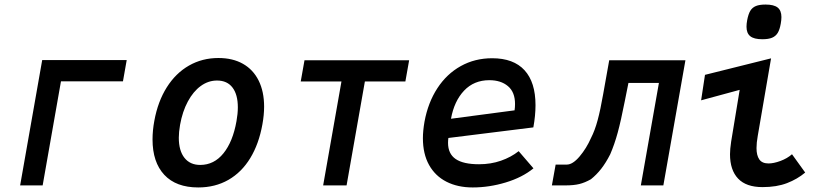

<svg xmlns="http://www.w3.org/2000/svg" viewBox="-20 -815 3640 844"><path d="M165.5 -551H537L520.5 -457.5H248L167.5 0H68.5Z M650.5 -202Q650.5 -241.5 658.5 -284.5Q674 -369 713.2 -431.2Q752.5 -493.5 810.8 -526.8Q869 -560 940 -560Q1003 -560 1048 -534.5Q1093 -509 1117 -460.8Q1141 -412.5 1141 -346Q1141 -310 1133.5 -268.5Q1118 -182 1080 -119.8Q1042 -57.5 983.8 -24.2Q925.5 9 851.5 9Q754 9 702.2 -46.5Q650.5 -102 650.5 -202ZM1019.5 -282Q1025.5 -315 1025.5 -343Q1025.5 -399.5 1002 -430.2Q978.5 -461 934 -461Q895.5 -461 862.5 -437Q829.5 -413 805.8 -369Q782 -325 771.5 -266Q766 -234 766 -209.5Q766 -152.5 790.8 -121.2Q815.5 -90 860 -90Q921 -90 962.2 -141Q1003.5 -192 1019.5 -282Z M1481 -457H1302L1318.5 -550H1778.5L1762 -457H1584L1503.5 0H1400.5Z M1839 -207.5Q1839 -239.5 1846 -280Q1861.5 -364 1902.5 -427Q1943.5 -490 2005.5 -524.5Q2067.5 -559 2143.5 -559Q2237.5 -559 2285.8 -506.2Q2334 -453.5 2334 -352.5Q2334 -307 2324.5 -255L1951 -208.5Q1949.5 -197.5 1949.5 -187Q1949.5 -139 1983 -116Q2016.5 -93 2086 -93Q2137.5 -93 2182 -108.5Q2226.5 -124 2260 -150.5L2325 -75Q2276 -35 2203.2 -13Q2130.5 9 2058 9Q1992 9 1942.5 -16.2Q1893 -41.5 1866 -90Q1839 -138.5 1839 -207.5ZM2244 -358Q2244 -410 2213 -436.2Q2182 -462.5 2131 -462.5Q2063.5 -462.5 2020 -416.5Q1976.5 -370.5 1962.5 -293L2242 -330Q2244 -343.5 2244 -358Z M2422.5 -91.5H2471.5Q2497.5 -91.5 2527.8 -127.2Q2558 -163 2578 -208.5Q2595 -241.5 2607.2 -287Q2619.5 -332.5 2631.5 -401.5L2658 -550H2993L2896 0H2797L2876.5 -450.5H2742.5L2726.5 -370.5Q2709.5 -284 2695.5 -232.5Q2681.5 -181 2662.5 -137Q2643.5 -99.5 2622.8 -73Q2602 -46.5 2577.5 -27Q2551 -12 2526.5 -6Q2502 0 2465.5 0H2406Z M3189 -137Q3189 -159 3194 -192.5L3231.5 -420L3062 -374L3079 -486L3369.5 -558.5L3311 -218Q3305.5 -187.5 3305.5 -164Q3305.5 -132 3317.8 -114.2Q3330 -96.5 3358.5 -96.5Q3381 -96.5 3410.8 -107.5Q3440.5 -118.5 3461.5 -137L3519.5 -56.5Q3485 -27.5 3439.5 -10Q3394 7.5 3332 7.5Q3260 7.5 3224.5 -30Q3189 -67.5 3189 -137ZM3261.5 -697.5Q3261.5 -711 3264.5 -726.5Q3269.5 -753 3278.2 -767.5Q3287 -782 3302.8 -788.5Q3318.5 -795 3345.5 -795Q3382 -795 3398.5 -781.8Q3415 -768.5 3415 -740Q3415 -727 3412 -710.5Q3407.5 -685 3398.8 -670.5Q3390 -656 3374 -649.2Q3358 -642.5 3331 -642.5Q3294.5 -642.5 3278 -655.8Q3261.5 -669 3261.5 -697.5Z"/></svg>

Font: JuliaMono SemiBoldItalic
Style: Regular
Weight: 600
Italic angle: -9°
Monospace: yes
Designer: cormullion
Foundry: corm
Version: Version 0.049; ttfautohint (v1.8.4)